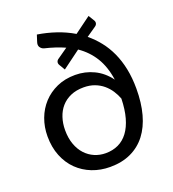

<svg xmlns="http://www.w3.org/2000/svg" viewBox="-131 -808 827 916"><g transform="rotate(-20 283.0 -350.0)"><path d="M275.5 -62.5Q311 -62.5 339.8 -76Q368.5 -89.5 389 -117Q409.5 -144.5 421 -185.5Q432.5 -226.5 434 -282Q426 -303.5 412.8 -323.8Q399.5 -344 380.8 -359.8Q362 -375.5 337.5 -384.8Q313 -394 282 -394Q244.5 -394 216 -381.5Q187.5 -369 168.5 -347.2Q149.5 -325.5 139.8 -295.8Q130 -266 130 -232Q130 -191.5 141.5 -159.8Q153 -128 173 -106.5Q193 -85 219.2 -73.8Q245.5 -62.5 275.5 -62.5ZM383.5 -613.5Q413.5 -589 438.2 -558Q463 -527 480.8 -488.2Q498.5 -449.5 508 -403.2Q517.5 -357 517.5 -302Q517.5 -230.5 502 -173.5Q486.5 -116.5 455.8 -76.5Q425 -36.5 379.2 -15Q333.5 6.5 273.5 6.5Q224.5 6.5 182.2 -10Q140 -26.5 108.5 -57.2Q77 -88 59 -132.5Q41 -177 41 -233Q41 -280 56.5 -321.8Q72 -363.5 101 -395Q130 -426.5 171.2 -445Q212.5 -463.5 264.5 -463.5Q315 -463.5 359.2 -442.2Q403.5 -421 435.5 -377.5Q425.5 -445.5 396.5 -492.8Q367.5 -540 320 -572.5L228 -504.5L211.5 -532.5Q205.5 -541.5 207.5 -550Q209.5 -558.5 218.5 -564L270 -600Q225.5 -620 168.5 -633.5Q157 -637 150 -647.5Q143 -658 149.5 -676L159.5 -707Q207.5 -699.5 252.8 -684.2Q298 -669 338.5 -645L421.5 -706L439 -677.5Q444.5 -669 442.5 -660.8Q440.5 -652.5 432 -647Z"/></g></svg>

Font: TypoPRO Lato
Style: Regular
Weight: 400
Designer: Lukasz Dziedzic with Adam Twardoch and Botio Nikoltchev
Foundry: tyPoland Lukasz Dziedzic
Version: Version 2.010; 2014-09-01; http://www.latofonts.com/